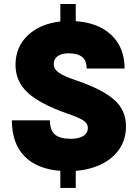

<svg xmlns="http://www.w3.org/2000/svg" viewBox="-20 -845 685 954"><path d="M39.1 -247.1H228Q228 -197.3 253.4 -176.3Q278.8 -155.3 332 -155.3Q370.1 -155.3 393.3 -169.2Q416.5 -183.1 416.5 -209.5Q416.5 -232.4 392.3 -247.6Q368.2 -262.7 313 -281.2Q180.7 -327.6 118.9 -383.5Q57.1 -439.5 57.1 -522.5Q57.1 -611.3 117.7 -668.9Q178.2 -726.6 279.8 -738.3V-825.2H356.4V-739.7Q468.8 -732.4 533.9 -670.4Q599.1 -608.4 599.1 -504.4H410.6Q410.6 -543.9 388.2 -562Q365.7 -580.1 320.8 -580.1Q286.6 -580.1 266.8 -566.2Q247.1 -552.2 247.1 -526.4Q247.1 -500.5 274.4 -482.4Q301.8 -464.4 362.3 -444.3Q489.3 -400.9 547.6 -349.1Q606 -297.4 606 -217.3Q606 -154.8 575 -107.2Q543.9 -59.6 487.8 -31Q431.6 -2.4 356.4 3.9V88.9H279.8V3.9Q164.1 -4.9 101.6 -68.8Q39.1 -132.8 39.1 -247.1Z"/></svg>

Font: Estedad-FD Black
Style: Regular
Weight: 900
Designer: Amin Abedi
Version: Version 7.3